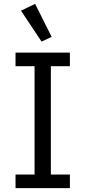

<svg xmlns="http://www.w3.org/2000/svg" viewBox="-20 -969 440 989"><path d="M60 0V-70H158V-628H60V-698H340V-628H242V-70H340V0ZM88 -914 161 -949 246 -779 194 -755Z"/></svg>

Font: IBM Plex Thai
Style: Regular
Weight: 400
Designer: Mike Abbink, Paul van der Laan, Pieter van Rosmalen, Ben Mitchell, Mark Frömberg
Foundry: Bold Monday
Version: Version 1.0